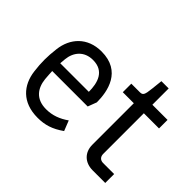

<svg xmlns="http://www.w3.org/2000/svg" viewBox="-136 -852 1083 1083"><g transform="rotate(45 406.0 -310.0)"><path d="M259 10C317 10 363 -4 418 -43L394 -104C353 -75 310 -58 259 -58C177 -58 142 -109 135 -174C133 -195 132 -216 131 -235H414L434 -288C434 -375 409 -510 250 -510C138 -510 72 -436 61 -338C57 -305 55 -277 55 -249C55 -221 57 -194 61 -162C73 -64 136 10 259 10ZM132 -298 135 -333C141 -393 179 -442 250 -442C340 -442 360 -369 360 -298Z M689 0H789V-71H701C679 -71 665 -85 665 -108V-432H786V-500H665V-630H607L600 -565C594 -507 588 -500 564 -500H497V-432H585V-101C585 -40 626 0 689 0Z"/></g></svg>

Font: Finlandica
Style: Regular
Weight: 400
Designer: Niklas Ekholm, Juho Hiilivirta, Jaakko Suomalainen
Foundry: Helsinki Type Studio
Version: Version 2.000;Glyphs 3.2 (3202)